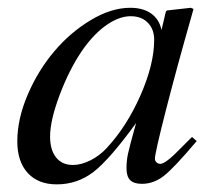

<svg xmlns="http://www.w3.org/2000/svg" viewBox="-20 -467 540 498"><path d="M478 -111.8 490.2 -101.1Q432.1 -32.2 405.5 -11.2Q378.9 9.8 348.1 9.8Q327.1 9.8 317.6 0.2Q308.1 -9.3 308.1 -30.8Q308.1 -49.8 311.8 -67.4Q315.4 -85 333 -147.9Q264.6 -53.7 222.7 -21.2Q180.7 11.2 127 11.2Q79.1 11.2 52 -18.3Q24.9 -47.9 24.9 -100.1Q24.9 -158.7 52 -221.7Q79.1 -284.7 120.6 -333.7Q162.1 -382.8 215.3 -414.8Q268.6 -446.8 317.9 -446.8Q351.1 -446.8 372.1 -431.9Q393.1 -417 398.9 -389.2L410.2 -437L413.1 -439.9L475.1 -446.8L481.9 -443.8Q480.5 -438 476.1 -422.9Q439.5 -294.9 410.6 -182.4Q381.8 -69.8 381.8 -55.2Q381.8 -49.8 386 -45.9Q390.1 -42 396 -42Q409.7 -42 449.2 -83ZM324.2 -424.8Q293 -426.8 258.8 -403.8Q224.6 -380.9 193.8 -336.9Q160.2 -288.1 135 -221.4Q109.9 -154.8 109.9 -112.8Q109.9 -78.1 125.5 -58.6Q141.1 -39.1 168.9 -39.1Q190.4 -39.1 214.4 -51Q238.3 -63 256.8 -83Q309.6 -140.1 344.7 -220.5Q379.9 -300.8 379.9 -363.8Q379.9 -390.1 364.7 -406.7Q349.6 -423.3 324.2 -424.8Z"/></svg>

Font: Accordance
Style: Italic
Weight: 400
Italic angle: -11°
Version: Version 1.2 (build January 31, 2020) Miklal Software Solutio